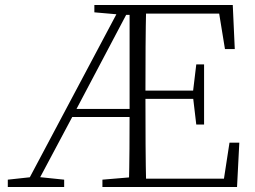

<svg xmlns="http://www.w3.org/2000/svg" viewBox="-20 -743 1015 763"><path d="M492 0Q494 -77 494.5 -152Q495 -227 495 -293V-723H561Q559 -641 558.5 -556Q558 -471 558 -377V-357Q558 -255 558.5 -169Q559 -83 561 0ZM11 0V-29L112 -40H129L235 -29V0ZM760 -248 747 -358V-379L760 -487H791V-248ZM874 -548 851 -689H527V-723H905L913 -548ZM527 0V-33H870L892 -176H931L922 0ZM355 -694V-723H527V-684H469ZM387 0V-29L517 -40H527V0ZM78 0 462 -723H502L275 -293L119 0ZM253 -278 255 -310H527V-278ZM527 -350V-383H765V-350Z"/></svg>

Font: Early Summer Mincho VF
Style: Regular
Weight: 250
Designer: GuiWonder
Version: Version 1.002